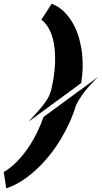

<svg xmlns="http://www.w3.org/2000/svg" viewBox="-102 -863 557 1051"><path d="M148.4 -307.1Q160.6 -323.7 167.7 -340.8Q174.8 -357.9 178.2 -369.6Q193.4 -435.1 197.8 -492.2Q202.1 -549.3 196.8 -598.6Q185.1 -704.6 127.9 -752.9L124.5 -755.4L181.2 -842.8L184.6 -841.3Q224.6 -824.7 253.4 -794.4Q282.2 -764.2 302 -726.6Q321.8 -689 332.8 -647Q343.8 -605 347.7 -565.4Q351.6 -527.3 350.3 -488Q349.1 -448.7 342.3 -408.2L54.7 -197.3Q74.7 -218.8 92.3 -238.8Q103 -251 110.1 -259Q117.2 -267.1 124.3 -275.6Q131.3 -284.2 137.7 -292.2Q144 -300.3 148.4 -307.1ZM335 -368.7V-368.2L435.5 -442.4Q411.6 -419.9 388.7 -394Q375.5 -379.4 366.5 -368.2Q357.4 -356.9 348.1 -343.8Q338.9 -330.6 329.8 -315.9Q320.8 -301.3 314 -286.6Q299.3 -237.8 277.3 -189.7Q255.4 -141.6 227.8 -96.4Q200.2 -51.3 167 -10.3Q133.8 30.8 96.2 65.4Q16.1 139.6 -62.5 166L-67.9 168L-81.5 78.6L-78.6 77.1Q-40 53.7 -7.3 19.5Q25.4 -14.6 52.5 -54.4Q79.6 -94.2 100.6 -137.5Q121.6 -180.7 136.2 -222.7Z"/></svg>

Font: Facon
Style: Bold Italic
Weight: 700
Italic angle: -12°
Designer: Google
Version: Version 2.001150; 2014